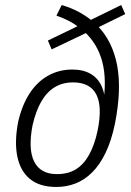

<svg xmlns="http://www.w3.org/2000/svg" viewBox="-20 -734 521 762"><path d="M204 8Q137 8 98.5 -24Q60 -56 48.5 -114Q37 -172 52 -250Q67 -316 97 -362.5Q127 -409 170.5 -433.5Q214 -458 267 -458Q310 -458 339.5 -441Q369 -424 383.5 -391.5Q398 -359 399 -313H388Q405 -416 386 -488.5Q367 -561 313 -610L332 -608L185 -538L170 -573L294 -633L293 -625Q275 -640 252.5 -651.5Q230 -663 204 -672L225 -714Q262 -703 292 -687Q322 -671 347 -650L328 -649L461 -714L477 -678L369 -625L367 -632Q427 -570 445 -474Q463 -378 436 -242Q422 -175 399 -127.5Q376 -80 346 -50Q316 -20 280 -6Q244 8 204 8ZM206 -43Q250 -43 281 -62Q312 -81 333.5 -119.5Q355 -158 367 -214Q387 -310 362.5 -358.5Q338 -407 270 -407Q228 -407 196.5 -387.5Q165 -368 143.5 -330.5Q122 -293 109 -236Q91 -141 116 -92Q141 -43 206 -43Z"/></svg>

Font: Nunito Sans 10pt Condensed Light
Style: Italic
Weight: 300
Width: 3
Italic angle: -9°
Designer: Vernon Adams
Foundry: Vernon Adams
Version: Version 3.101;gftools[0.9.27]